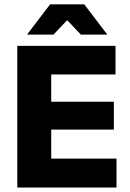

<svg xmlns="http://www.w3.org/2000/svg" viewBox="-20 -846 586 866"><path d="M58 0V-639H211V0ZM103.5 0V-130.5H505.5V0ZM147.5 -261.5V-387H493.5V-261.5ZM103 -510V-639H501V-510ZM206 -826.5H360L462.5 -692V-690H344.5L285 -753H281L221.5 -690H103.5V-692Z"/></svg>

Font: Anek Gurmukhi
Style: Bold
Weight: 700
Designer: Sarang Kulkarni (Gurmukhi), Yesha Goshar (Latin)
Foundry: Ek Type
Version: Version 1.003